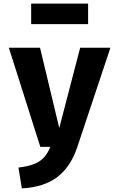

<svg xmlns="http://www.w3.org/2000/svg" viewBox="-20 -807 655 1055"><path d="M586.7 -544.6 405.1 0Q369.2 108.2 296.7 164.6Q224.1 221 100 228.2L81.5 113.8Q135.4 107.2 168.5 93.8Q201.5 80.5 221.8 57.7Q242.1 34.9 256.9 0H201.5L28.7 -544.6H200L305.6 -103.6L420.5 -544.6ZM464.1 -674.4H151.3V-787.2H464.1Z"/></svg>

Font: FiraCode Nerd Font
Style: Bold
Weight: 700
Designer: Carrois Corporate, Edenspiekermann AG, Nikita Prokopov
Foundry: Carrois Corporate, Edenspiekermann AG, Nikita Prokopov
Version: Version 6.002;Nerd Fonts 2.1.0